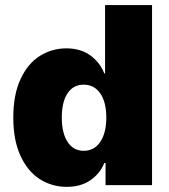

<svg xmlns="http://www.w3.org/2000/svg" viewBox="-20 -727 665 754"><path d="M32.2 -264.6Q32.2 -356 61 -417.2Q89.8 -478.5 137.2 -507.8Q184.6 -537.1 240.2 -537.1Q296.9 -537.1 335 -509.3Q373 -481.4 389.6 -438.5H392.6V-707H577.1V0H394.5V-86.9H389.6Q372.6 -44.9 334.7 -19Q296.9 6.8 242.2 6.8Q183.6 6.8 136 -23.7Q88.4 -54.2 60.3 -115.5Q32.2 -176.8 32.2 -264.6ZM397.5 -265.6Q397.5 -325.7 373.8 -360.1Q350.1 -394.5 308.6 -394.5Q267.6 -394.5 245.1 -360.4Q222.7 -326.2 222.7 -265.6Q222.7 -204.6 245.4 -169.7Q268.1 -134.8 308.6 -134.8Q350.1 -134.8 373.8 -169.9Q397.5 -205.1 397.5 -265.6Z"/></svg>

Font: Pretendard Std Black
Style: Regular
Weight: 900
Designer: Base glyphs from Inter by Rasmus Andersson; Hangeul glyphs from Noto Sans CJK(Source Han Sans) by Jang Soo-young and Kan
Foundry: Kil Hyung-jin
Version: Version 1.309